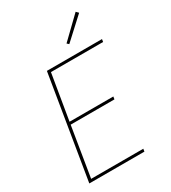

<svg xmlns="http://www.w3.org/2000/svg" viewBox="-228 -1076 1056 1189"><g transform="rotate(-30 300.0 -481.5)"><path d="M51 0 172 -735H566L563 -716H190L136 -392H449L446 -373H133L75 -19H448L445 0ZM375 -809 362 -821 509 -963 525 -947Z"/></g></svg>

Font: Iosevka SS04 Th Ex Obl
Style: Regular
Weight: 100
Width: 7
Italic angle: -9°
Monospace: yes
Designer: Belleve Invis
Foundry: Belleve Invis
Version: Version 19.0.0; ttfautohint (v1.8.4)